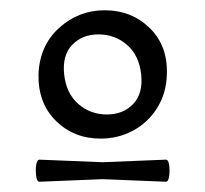

<svg xmlns="http://www.w3.org/2000/svg" viewBox="-20 -780 400 374"><path d="M303 -426 180 -431 57 -426Q52 -426 50.5 -437Q49 -448 50.5 -458.5Q52 -469 57 -469L180 -464L303 -469Q308 -469 309.5 -458.5Q311 -448 309.5 -437Q308 -426 303 -426ZM176 -510Q124 -510 89 -544.5Q54 -579 55 -635Q57 -691 95 -725.5Q133 -760 184 -760Q236 -760 271.5 -725.5Q307 -691 305 -635Q304 -598 286 -569.5Q268 -541 239 -525.5Q210 -510 176 -510ZM188 -557Q220 -557 239.5 -577.5Q259 -598 255 -635Q251 -672 227.5 -692.5Q204 -713 172 -713Q140 -713 120.5 -692.5Q101 -672 105 -635Q109 -598 132.5 -577.5Q156 -557 188 -557Z"/></svg>

Font: Anvers
Style: Regular
Weight: 400
Designer: Ishtar van Looy
Version: Version 1.000